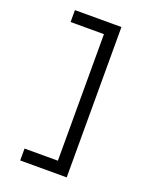

<svg xmlns="http://www.w3.org/2000/svg" viewBox="-172 -886 925 1152"><g transform="rotate(20 290.0 -310.0)"><path d="M399 -790H102V-714H315V94H102V170H399Z"/></g></svg>

Font: CommitMono-dimboump
Style: Regular
Weight: 400
Monospace: yes
Designer: Eigil Nikolajsen
Foundry: Eigil Nikolajsen
Version: Version 1.143